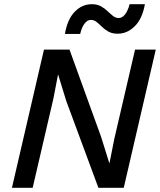

<svg xmlns="http://www.w3.org/2000/svg" viewBox="-20 -897 764 917"><path d="M37 0 190 -660H312L463 -243L502 -118H503L526 -234L625 -660H724L571 0H450L296 -416L258 -540H257L235 -426L136 0ZM672 -877Q660 -808 624 -772Q588 -736 542 -736Q516 -736 498 -746Q480 -756 467 -769Q454 -782 441.5 -792Q429 -802 414 -802Q397 -802 383.5 -784Q370 -766 363 -735H290Q302 -805 337 -841Q372 -877 419 -877Q444 -877 462 -867Q480 -857 493.5 -844Q507 -831 519.5 -821Q532 -811 547 -811Q564 -811 577.5 -828.5Q591 -846 599 -877Z"/></svg>

Font: Work Sans Medium
Style: Italic
Weight: 500
Italic angle: -13°
Designer: Wei Huang
Foundry: Wei Huang
Version: Version 2.012; ttfautohint (v1.8.3)